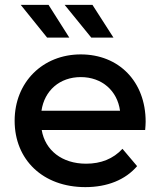

<svg xmlns="http://www.w3.org/2000/svg" viewBox="-20 -761 657 787"><path d="M150 -307C162 -390 225 -445 311 -445C398 -445 461 -389 472 -307ZM330 6C420 6 494 -24 542 -80L482 -151C444 -110 394 -90 333 -90C234 -90 165 -145 151 -228H575C576 -239 577 -253 577 -262C577 -427 467 -538 311 -538C155 -538 40 -424 40 -266C40 -107 155 6 330 6ZM179 -741H65L173 -607H264ZM359 -741H245L354 -607H445Z"/></svg>

Font: Montserrat-Alt1 SemBd
Style: Regular
Weight: 600
Designer: Differentunic
Foundry: Differentunic
Version: Version 7.222